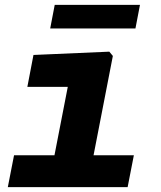

<svg xmlns="http://www.w3.org/2000/svg" viewBox="-20 -766 660 786"><path d="M12 0H502.5L528 -130.5H363L442 -537L427.5 -554.5L117 -541L92 -410.5H257.5L203 -130.5H37.5ZM553 -746H204L185.5 -649.5H534.5Z"/></svg>

Font: Monaspace Neon ExtraBold
Style: Italic
Weight: 800
Italic angle: -11°
Designer: Riley Cran & the Lettermatic Team
Foundry: Lettermatic
Version: Version 1.200 (Monaspace Neon)